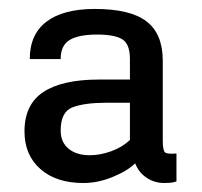

<svg xmlns="http://www.w3.org/2000/svg" viewBox="-20 -742 447 425"><path d="M45.9 -611.3Q45.9 -666 83 -694.1Q120.1 -722.2 189.9 -722.2Q268.6 -722.2 304.4 -694.6Q340.3 -667 340.3 -607.4V-431.2Q340.3 -409.7 345 -405Q349.6 -400.4 370.6 -402.3V-340.3Q362.8 -337.9 356.9 -337.4Q351.1 -336.9 343.8 -336.9Q321.3 -336.9 304 -348.9Q286.6 -360.8 279.3 -380.4Q260.7 -362.8 228.5 -349.9Q196.3 -336.9 164.6 -336.9Q104.5 -336.9 69.3 -367.9Q34.2 -398.9 34.2 -451.2Q34.2 -510.7 75.9 -538.3Q117.7 -565.9 198.7 -565.9H267.6V-611.3Q267.6 -644.5 250.7 -655Q233.9 -665.5 194.8 -665.5Q154.3 -665.5 134.3 -653.6Q114.3 -641.6 114.3 -611.3ZM267.6 -432.1V-514.6H215.8Q167.5 -514.6 140.9 -504.6Q114.3 -494.6 114.3 -453.1Q114.3 -427.2 131.8 -412.8Q149.4 -398.4 178.7 -398.4Q201.7 -398.4 226.1 -407.2Q250.5 -416 267.6 -432.1Z"/></svg>

Font: Metrophobic
Style: Regular
Weight: 400
Designer: Vernon Adams
Foundry: Vernon Adams
Version: Version 3.200; ttfautohint (v1.8.4.7-5d5b);gftools[0.9.23]